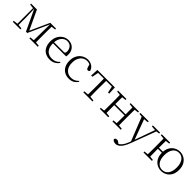

<svg xmlns="http://www.w3.org/2000/svg" viewBox="347 -2018 3785 3785"><g transform="rotate(45 2240.0 -125.5)"><path d="M367 -45 155 -496H151V-508H210L409 -84H390L582 -508H613V-496H607L403 -45ZM594 0 597 -223 601 -508H657Q656 -484 655.5 -443.5Q655 -403 654.5 -359.5Q654 -316 654 -283V-226Q654 -192 654.5 -148.5Q655 -105 655.5 -64.5Q656 -24 657 0ZM46 0V-27L146 -38H161L258 -27V0ZM507 0V-27L615 -38H635L742 -27V0ZM47 -482V-508H158V-470H146ZM137 0V-508H161L170 -224V0ZM622 -470V-508H743V-482L636 -470Z M1087 14Q1016 14 960 -15Q904 -44 872.5 -103.5Q841 -163 841 -252Q841 -334 873.5 -394.5Q906 -455 960 -488.5Q1014 -522 1078 -522Q1140 -522 1184.5 -495.5Q1229 -469 1253 -423.5Q1277 -378 1277 -320Q1277 -283 1271 -260H871V-290H1176Q1200 -290 1208.5 -302.5Q1217 -315 1217 -341Q1217 -404 1180.5 -447.5Q1144 -491 1077 -491Q1029 -491 990 -463Q951 -435 928 -383.5Q905 -332 905 -263Q905 -183 930 -131Q955 -79 999 -54.5Q1043 -30 1100 -30Q1153 -30 1193.5 -48Q1234 -66 1266 -102L1281 -88Q1248 -41 1200 -13.5Q1152 14 1087 14Z M1617 14Q1545 14 1491 -17.5Q1437 -49 1407 -108Q1377 -167 1377 -248Q1377 -335 1412.5 -396.5Q1448 -458 1505 -490Q1562 -522 1627 -522Q1669 -522 1705.5 -507Q1742 -492 1768.5 -464.5Q1795 -437 1807 -398Q1800 -368 1771 -368Q1753 -368 1743.5 -376.5Q1734 -385 1729 -404L1701 -490L1744 -452Q1713 -474 1685 -482.5Q1657 -491 1628 -491Q1575 -491 1532.5 -462Q1490 -433 1465.5 -380.5Q1441 -328 1441 -255Q1441 -148 1495 -89Q1549 -30 1634 -30Q1679 -30 1719 -47Q1759 -64 1794 -101L1809 -88Q1777 -41 1731 -13.5Q1685 14 1617 14Z M1887 -342 1895 -508H2383L2391 -342H2358L2325 -505L2358 -477H1920L1953 -505L1920 -342ZM2011 0V-27L2127 -38H2151L2267 -27V0ZM2106 0Q2107 -24 2107.5 -64.5Q2108 -105 2108.5 -148.5Q2109 -192 2109 -226V-283Q2109 -316 2108.5 -359.5Q2108 -403 2107.5 -443.5Q2107 -484 2106 -508H2172Q2171 -484 2170.5 -443.5Q2170 -403 2169.5 -359.5Q2169 -316 2169 -283V-226Q2169 -192 2169.5 -148.5Q2170 -105 2170.5 -64.5Q2171 -24 2172 0Z M2556 0Q2557 -24 2557.5 -64.5Q2558 -105 2558.5 -148.5Q2559 -192 2559 -226V-283Q2559 -316 2558.5 -359.5Q2558 -403 2557.5 -443.5Q2557 -484 2556 -508H2624Q2623 -484 2622.5 -443Q2622 -402 2621.5 -357Q2621 -312 2621 -275V-256Q2621 -207 2621.5 -157Q2622 -107 2622.5 -65.5Q2623 -24 2624 0ZM2905 0Q2907 -24 2907.5 -65.5Q2908 -107 2908.5 -157Q2909 -207 2909 -256V-275Q2909 -312 2908.5 -357Q2908 -402 2907.5 -443Q2907 -484 2905 -508H2972Q2971 -484 2970.5 -443.5Q2970 -403 2969.5 -359.5Q2969 -316 2969 -283V-226Q2969 -192 2969.5 -148.5Q2970 -105 2970.5 -64.5Q2971 -24 2972 0ZM2472 0V-27L2581 -38H2601L2707 -27V0ZM2472 -482V-508H2707V-482L2601 -470H2581ZM2822 0V-27L2930 -38H2951L3056 -27V0ZM2822 -482V-508H3056V-482L2951 -470H2930ZM2589 -252V-282H2939V-252Z M3176 271Q3145 271 3119.5 258.5Q3094 246 3091 223Q3094 206 3108.5 197.5Q3123 189 3142 189Q3159 189 3175.5 197.5Q3192 206 3208 221L3236 246L3206 259L3186 242Q3236 231 3276.5 183Q3317 135 3344 62L3372 -11L3375 -19L3465 -268L3550 -508H3588L3380 48Q3351 125 3319 174.5Q3287 224 3251.5 247.5Q3216 271 3176 271ZM3369 43 3151 -508H3220L3392 -44L3398 -30ZM3095 -481V-508H3327V-481L3217 -471H3193ZM3442 -481V-508H3643V-481L3562 -472H3548Z M3689 0V-27L3798 -38H3818L3924 -27V0ZM3689 -482V-508H3924V-482L3818 -470H3798ZM3773 0Q3774 -24 3774.5 -64.5Q3775 -105 3775.5 -148.5Q3776 -192 3776 -226V-283Q3776 -316 3775.5 -359.5Q3775 -403 3774.5 -443.5Q3774 -484 3773 -508H3841Q3840 -484 3839.5 -443.5Q3839 -403 3838.5 -358Q3838 -313 3838 -277V-256Q3838 -207 3838.5 -157Q3839 -107 3839.5 -65.5Q3840 -24 3841 0ZM3806 -252V-282H3990V-252ZM4189 14Q4129 14 4074 -15Q4019 -44 3984 -103.5Q3949 -163 3949 -253Q3949 -343 3984 -403Q4019 -463 4074 -492.5Q4129 -522 4189 -522Q4250 -522 4304.5 -492.5Q4359 -463 4394 -403Q4429 -343 4429 -253Q4429 -163 4394.5 -103.5Q4360 -44 4305 -15Q4250 14 4189 14ZM4189 -16Q4269 -16 4316 -77.5Q4363 -139 4363 -252Q4363 -365 4316 -428Q4269 -491 4189 -491Q4110 -491 4063 -428Q4016 -365 4016 -252Q4016 -139 4063 -77.5Q4110 -16 4189 -16Z"/></g></svg>

Font: Early Summer Mincho VF
Style: Regular
Weight: 250
Designer: GuiWonder
Version: Version 1.002